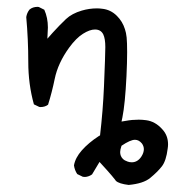

<svg xmlns="http://www.w3.org/2000/svg" viewBox="-20 -419 540 550"><path d="M357.4 45.9Q351.1 45.9 345.7 43.9Q336.9 41 332 36.1Q324.2 28.3 324.2 16.6Q324.2 9.8 328.1 -1.5Q353.5 -18.6 366.7 -18.6Q377.9 -18.6 386.7 -7.8Q392.1 0 392.1 8.3Q392.1 18.6 384.8 29.8Q374 45.9 357.4 45.9ZM461.4 -5.4Q461.4 -31.2 444.8 -48.8Q424.8 -71.3 398.4 -74.7Q387.2 -76.2 377.4 -76.2Q358.4 -76.2 340.3 -72.8L328.1 -70.8L330.6 -82.5Q338.4 -121.1 342.3 -200.7Q344.2 -240.7 344.2 -269Q344.2 -297.4 342.8 -311.5Q341.3 -325.7 337.9 -335.4Q331.1 -357.4 314.9 -373.5Q296.9 -391.6 272 -394Q264.6 -395 257.8 -395Q235.8 -395 214.4 -388.7Q186 -380.4 168.9 -364.3Q150.4 -346.7 131.3 -325.7L115.7 -308.1Q117.2 -335.9 117.2 -340.3Q117.2 -368.2 106.9 -391.1L91.3 -398.9Q89.4 -399.4 87.9 -399.4Q73.7 -399.4 64.5 -391.6Q57.1 -382.3 55.2 -370.1Q61 -305.7 61 -241.7Q61 -177.7 77.1 -120.1L92.3 -112.8Q94.2 -112.3 95.7 -112.3Q108.9 -112.3 117.7 -119.1Q128.9 -154.8 136.7 -192.9Q146 -238.3 178.2 -282.7Q198.2 -310.1 217.8 -322.3Q237.3 -334.5 252 -334.5Q269 -334.5 275.9 -320.3Q281.7 -308.1 281.7 -284.2Q281.7 -263.2 277.8 -170.4Q274.9 -102.1 266.6 -31.2L263.2 -29.3Q233.9 -10.3 214.4 11.7Q195.8 32.7 191.9 54.7Q193.8 68.4 201.2 79.6L217.3 87.4Q219.2 87.9 223.1 87.9Q227.1 87.9 232.7 86.2Q238.3 84.5 243.7 80.6L265.1 44.9Q292 74.2 299.8 83.7Q307.6 93.3 309.6 95.7Q311.5 98.1 312 99.1Q320.8 107.4 348.6 110.8Q390.6 106.9 410.2 90.8Q431.6 73.2 443.8 57.4Q456.1 41.5 460.4 6.3Q461.4 0 461.4 -5.4Z"/></svg>

Font: NaikaiFont
Style: Light
Weight: 300
Version: Version 1.89